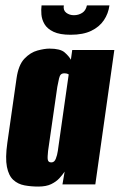

<svg xmlns="http://www.w3.org/2000/svg" viewBox="-20 -679 441 707"><path d="M121 8Q94 8 70 3.5Q46 -1 29 -16.5Q12 -32 5.5 -64.5Q-1 -97 7 -153L41 -391Q48 -440 70 -463Q92 -486 118 -493Q144 -500 162 -500Q202 -500 218 -486Q234 -472 241 -459L246 -495H401L331 0H210L218 -47Q210 -35 198.5 -22.5Q187 -10 168.5 -1Q150 8 121 8ZM169 -81Q175 -81 179 -84.5Q183 -88 185.5 -94.5Q188 -101 190 -108.5Q192 -116 193 -123.5Q194 -131 195 -138L233 -405Q231 -406 229 -407Q227 -408 224 -408.5Q221 -409 217 -409Q209 -409 204.5 -405Q200 -401 197.5 -390.5Q195 -380 191 -359L157 -123Q156 -112 155.5 -104Q155 -96 156 -91Q157 -86 160 -83.5Q163 -81 169 -81ZM240 -551Q200 -551 177 -562Q154 -573 144 -590Q134 -607 132.5 -625.5Q131 -644 133 -659H215Q212 -641 224 -632Q236 -623 252 -623Q269 -623 282.5 -631.5Q296 -640 300 -659H383Q379 -629 362.5 -604.5Q346 -580 316 -565.5Q286 -551 240 -551Z"/></svg>

Font: Alumni Sans Black
Style: Italic
Weight: 900
Italic angle: -8°
Version: Version 1.016